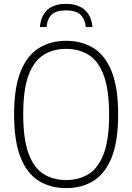

<svg xmlns="http://www.w3.org/2000/svg" viewBox="-20 -959 680 988"><path d="M320.5 9Q239.5 9 179.2 -28.5Q119 -66 85.8 -149.2Q52.5 -232.5 52.5 -370Q52.5 -507.5 86 -590.8Q119.5 -674 179.8 -711.5Q240 -749 320.5 -749Q401.5 -749 461.5 -711.5Q521.5 -674 554.8 -590.8Q588 -507.5 588 -370Q588 -232.5 554.8 -149.2Q521.5 -66 461.2 -28.5Q401 9 320.5 9ZM320.5 -32.5Q386.5 -32.5 436.2 -63.5Q486 -94.5 513.8 -167.8Q541.5 -241 541.5 -368Q541.5 -497 513.8 -571.2Q486 -645.5 436.2 -676.5Q386.5 -707.5 320.5 -707.5Q254 -707.5 204.2 -676.5Q154.5 -645.5 127 -572.2Q99.5 -499 99.5 -372Q99.5 -243 127 -168.8Q154.5 -94.5 204.2 -63.5Q254 -32.5 320.5 -32.5ZM185.5 -820Q190 -877.5 223.5 -908.2Q257 -939 319.5 -939Q382 -939 416.5 -907.8Q451 -876.5 455.5 -820H421.5Q416 -864 392.8 -884.8Q369.5 -905.5 319.5 -905.5Q270 -905.5 247 -884.8Q224 -864 219.5 -820Z"/></svg>

Font: Encode Sans SmCnd XLt
Style: Regular
Weight: 200
Width: 4
Designer: Multiple Designers
Foundry: Impallari Type
Version: Version 3.002; ttfautohint (v1.8.3) -l 8 -r 50 -G 200 -x 14 